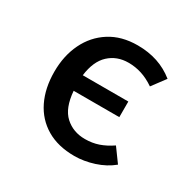

<svg xmlns="http://www.w3.org/2000/svg" viewBox="-126 -682 852 836"><g transform="rotate(30 300.0 -264.0)"><path d="M341 -542Q395 -542 441 -526.8Q487 -511.5 525.5 -480.5L475.5 -413.5Q442.5 -436 410.5 -446.2Q378.5 -456.5 344 -456.5Q286 -456.5 246.8 -420.2Q207.5 -384 198 -309.5H427V-231H197.5Q204 -147.5 244.5 -110.5Q285 -73.5 344.5 -73.5Q381 -73.5 412.2 -84.2Q443.5 -95 476 -117L525.5 -49Q488.5 -18.5 438.8 -2.5Q389 13.5 341.5 13.5Q259 13.5 201.2 -20.8Q143.5 -55 113.2 -117Q83 -179 83 -261.5Q83 -342 113.8 -405.2Q144.5 -468.5 202.2 -505.2Q260 -542 341 -542Z"/></g></svg>

Font: Fira Code Light Medium
Style: Regular
Weight: 500
Monospace: yes
Version: Version 5.002